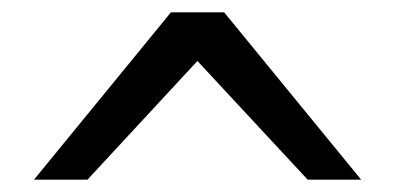

<svg xmlns="http://www.w3.org/2000/svg" viewBox="-20 -749 642 312"><path d="M35.2 -457H122.1L300.8 -649.9L480 -457H566.9L344.2 -729H257.8Z"/></svg>

Font: Hack
Style: Regular
Weight: 400
Monospace: yes
Designer: Christopher Simpkins
Foundry: Christopher Simpkins
Version: Version 2.010